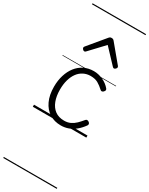

<svg xmlns="http://www.w3.org/2000/svg" viewBox="-370 -1067 1262 1623"><g transform="rotate(30 261.0 -255.0)"><path d="M283 19Q219 19 171.5 -11Q124 -41 97 -98.5Q70 -156 70 -237Q70 -298 86 -349.5Q102 -401 131.5 -439Q161 -477 203 -498Q245 -519 298 -519Q343 -519 387 -499Q431 -479 460 -444Q466 -436 465 -429Q464 -422 455 -412Q446 -404 438.5 -404Q431 -404 425 -410Q396 -437 367 -453.5Q338 -470 294 -470Q257 -470 225.5 -454Q194 -438 172 -408Q150 -378 138 -336Q126 -294 126 -241Q126 -178 144 -130.5Q162 -83 197.5 -56.5Q233 -30 287 -30Q321 -30 347.5 -42.5Q374 -55 396 -76.5Q418 -98 440 -125Q447 -133 455 -132.5Q463 -132 472 -126Q480 -120 482.5 -112.5Q485 -105 480 -96Q454 -59 423 -33Q392 -7 356.5 6Q321 19 283 19ZM142 -623Q134 -623 126.5 -631Q119 -639 119 -647Q119 -649 120 -652Q121 -655 124 -659L262 -825Q267 -831 272.5 -834Q278 -837 287 -837Q296 -837 301.5 -834Q307 -831 312 -825L450 -659Q453 -655 454 -652Q455 -649 455 -647Q455 -639 447 -631Q439 -623 432 -623Q427 -623 423.5 -625.5Q420 -628 416 -632L287 -769L158 -632Q155 -628 151 -625.5Q147 -623 142 -623ZM0 490H522V500H0ZM0 -20H522V0H0ZM0 -505H522V-500H0ZM0 -1010H522V-1000H0Z"/></g></svg>

Font: Playwrite PE Guides
Style: Regular
Weight: 400
Designer: Veronika Burian, José Scaglione
Foundry: TypeTogether
Version: Version 1.003